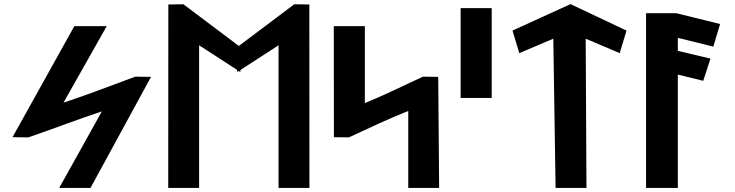

<svg xmlns="http://www.w3.org/2000/svg" viewBox="-20 -925 3616 945"><path d="M41.7 -249.9 119.2 -248.7 120.6 -249.2C246.2 -292.3 360.3 -336.7 481.4 -376.8L271.4 0H425.4L723.3 -546.5L645.8 -547.7L644.4 -547.2C527.8 -504.1 413.2 -459.7 292.4 -419.6L505.3 -796.4H345.9Z M1147.8 -570.5 1155.5 -575.5 1163.2 -570.5 1163.2 -580.5 1351 -702.1V0H1503L1502.5 -902.9L1428.3 -904L1155.5 -698.9L882.7 -904L808.5 -902.9L808 0H960V-702.1L1147.8 -580.5Z M2400.1 -443V-885H2247.2V-443ZM1623.4 -249.8 1696.8 -248.7 1698.4 -249.4C1793.5 -293.2 1886.6 -338.2 1989.4 -378.8V0H2141.4L2136.9 -546.6L2061.4 -547.7L2059.7 -546.9C1965.1 -503.1 1875.1 -458.2 1775.8 -417.6V-796.4H1622.9Z M2862.7 -734.5 3030.3 -663.5 3063.5 -774.4 2788.1 -904.8 2502.5 -774.5 2535.8 -663.5 2703.3 -734.5 2714.5 0H2866.5Z M3490.9 -695.5 3524.2 -806.8 3308.8 -860H3159.8V0H3316.2V-557.9L3441.2 -527.3L3476.9 -636.5L3316.2 -674.7V-738.7Z"/></svg>

Font: Stormning
Style: Bold
Weight: 400
Designer: Robert Jablonski, Mew Too
Foundry: Cannot Into Space Fonts
Version: Version 0.90